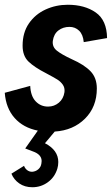

<svg xmlns="http://www.w3.org/2000/svg" viewBox="-37 -543 470 807"><path d="M370 -171Q370 -94 320.5 -44.5Q271 5 193 10L152 59Q208 88 208 138Q208 153 204 166Q193 202 164 223Q135 244 99 244Q67 244 44 228Q21 212 11 187L64 154Q68 165 77 172Q86 179 98 179Q113 178 124 168.5Q135 159 137 144Q138 140 138 134Q138 109 108 96L69 81L122 6Q61 -6 24.5 -47Q-12 -88 -17 -153L90 -182Q92 -139 113 -117Q134 -95 165 -95Q191 -95 210.5 -111.5Q230 -128 234 -156Q236 -174 227 -187Q218 -200 203.5 -209Q189 -218 157 -235Q108 -260 83 -284Q58 -308 58 -351Q58 -406 84.5 -444.5Q111 -483 154.5 -503Q198 -523 248 -523Q319 -523 365.5 -490.5Q412 -458 413 -383L315 -366Q312 -398 295.5 -414Q279 -430 255 -430Q228 -430 208.5 -415Q189 -400 185 -371Q182 -346 202 -330Q222 -314 265 -294Q317 -271 343.5 -243.5Q370 -216 370 -171Z"/></svg>

Font: Decalotype
Style: Bold Italic
Weight: 700
Italic angle: -12°
Designer: Alfredo Marco Pradil
Foundry: Alfredo Marco Pradil
Version: Version 1.0